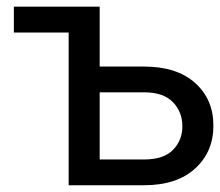

<svg xmlns="http://www.w3.org/2000/svg" viewBox="-20 -548 651 568"><path d="M21 -528.3H274.9V-351.1H406.2Q502.9 -351.1 557.1 -302.7Q611.3 -254.4 611.3 -176.3Q611.3 -98.6 557.1 -49.3Q502.9 0 406.2 0H183.1V-451.7H21ZM406.2 -274.9H274.9V-76.2H406.2Q463.9 -76.2 491.7 -104.5Q519.5 -132.8 519.5 -174.8Q519.5 -216.8 491.5 -245.8Q463.4 -274.9 406.2 -274.9Z"/></svg>

Font: Bert Sans Medium
Style: Regular
Weight: 500
Designer: Christian Robertson, Adam Twardoch, & Cristiano Sobral
Foundry: Google
Version: Version 12.135;January 10, 2020;FontCreator 12.0.0.2547 64-b